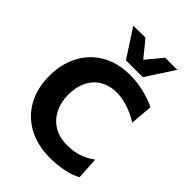

<svg xmlns="http://www.w3.org/2000/svg" viewBox="-275 -1094 1233 1233"><g transform="rotate(45 342.0 -477.0)"><path d="M414 13.5Q298 13.5 213.5 -33Q129 -79.5 83.2 -162.8Q37.5 -246 37.5 -356Q37.5 -463 81 -547Q124.5 -631 206 -679.2Q287.5 -727.5 401 -727.5Q470 -727.5 534 -711Q598 -694.5 639.5 -673L627 -520Q568.5 -556.5 516.5 -572Q464.5 -587.5 419.5 -587.5Q358.5 -587.5 311 -560.8Q263.5 -534 236.2 -482.2Q209 -430.5 209 -356Q209 -293 234 -239.8Q259 -186.5 309.2 -154.2Q359.5 -122 435.5 -122Q482 -122 530.5 -135.5Q579 -149 626.5 -184.5L635.5 -33.5Q592.5 -9 533.2 2.2Q474 13.5 414 13.5ZM315 -775Q284 -823.5 253 -871Q221.5 -918.5 191 -965.5L300.5 -967Q323 -939 346 -911.5Q368.5 -884 391.5 -856Q414.5 -883.5 437 -911Q459 -938 481.5 -965H592Q561.5 -918.5 530.5 -871Q499.5 -823.5 468.5 -775Z"/></g></svg>

Font: Heraclito
Style: Bold
Weight: 700
Designer: Kostas Bartsokas (font) & Cristiano Sobral (main changes)
Foundry: Kostas Bartsokas (font) & Cristiano Sobral (main changes)
Version: Version 1.00;July 8, 2020;FontCreator 13.0.0.2655 64-bit